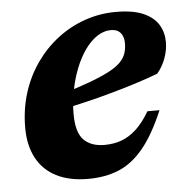

<svg xmlns="http://www.w3.org/2000/svg" viewBox="-41 -501 539 554"><g transform="rotate(-5 228.0 -223.5)"><path d="M295 -409Q274.5 -409 255.2 -396.2Q236 -383.5 220 -361Q204 -338.5 192.2 -309Q180.5 -279.5 173.8 -245.8Q167 -212 167 -177Q167 -124 188.2 -102.2Q209.5 -80.5 248.5 -80.5Q275 -80.5 297.2 -88.5Q319.5 -96.5 340 -115Q360.5 -133.5 380 -166.5H415Q385.5 -97 352.8 -57.8Q320 -18.5 281 -2.8Q242 13 193 13Q139 13 101.2 -6.2Q63.5 -25.5 44 -62Q24.5 -98.5 24.5 -149.5Q24.5 -202.5 39.2 -249.8Q54 -297 81 -335.5Q108 -374 144.5 -402Q181 -430 224.2 -445Q267.5 -460 314.5 -460Q363.5 -460 393.5 -446.8Q423.5 -433.5 437 -411.2Q450.5 -389 450.5 -361Q450.5 -337.5 441.8 -313.8Q433 -290 417.5 -272Q386 -260 351 -249Q316 -238 279.2 -227.8Q242.5 -217.5 205.5 -208.8Q168.5 -200 132.5 -192.5L134.5 -236.5Q185.5 -251.5 220.5 -264.5Q255.5 -277.5 277.8 -289.2Q300 -301 311.8 -313Q323.5 -325 328 -338.2Q332.5 -351.5 332.5 -367Q332.5 -380.5 328.2 -389.8Q324 -399 316 -404Q308 -409 295 -409Z"/></g></svg>

Font: Newsreader 16pt 16pt
Style: Bold Italic
Weight: 700
Italic angle: -17°
Version: Version 1.003